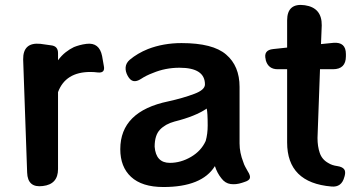

<svg xmlns="http://www.w3.org/2000/svg" viewBox="-20 -740 1455 771"><path d="M73 -501Q72 -571 142 -564L185 -558Q213 -555 213 -527V-498Q227 -517 243.5 -530Q260 -543 277 -551Q287 -555 299.5 -558.5Q312 -562 328 -564Q379 -570 390 -515L397 -475Q403 -446 373 -449Q365 -450 358 -450.5Q351 -451 343 -451Q243 -451 213 -370V-61Q213 0 152 7Q91 15 89 -47Z M636 11Q550 11 506 -30Q463 -70 463 -141Q463 -293 656 -333Q715 -346 760 -363Q803 -379 803 -401Q803 -468 701 -468Q644 -468 594 -447Q567 -437 546 -423Q529 -412 516 -414.5Q503 -417 493 -435Q483 -453 484.5 -470Q486 -487 501 -500Q532 -526 574 -543Q636 -567 709 -567Q835 -567 888 -521Q942 -475 942 -391V-164Q942 -127 957 -89Q960 -79 965 -70Q970 -61 975 -52Q986 -35 983.5 -25Q981 -15 961 -9L952 -6Q928 2 906 -1Q884 -4 869 -24Q852 -45 843 -73Q791 11 636 11ZM662 -86Q706 -86 747 -110Q788 -134 806 -174Q814 -202 814 -236Q814 -289 810 -304Q765 -273 681 -252Q644 -242 622.5 -219.5Q601 -197 601 -151Q606 -86 662 -86Z M1311 9Q1133 -6 1133 -168V-462H1095Q1057 -462 1047 -499V-501Q1037 -539 1077 -543L1133 -549V-658Q1133 -729 1204 -719Q1273 -709 1272 -638L1269 -563L1319 -568Q1369 -572 1369 -523V-514Q1369 -462 1317 -462H1265L1255 -186Q1255 -152 1264 -126Q1273 -99 1299 -85Q1313 -76 1335 -73Q1354 -70 1361.5 -61Q1369 -52 1364 -33L1363 -30Q1352 13 1311 9Z"/></svg>

Font: MaokenZhuyuanTi
Style: Regular
Weight: 400
Designer: Fontworks Inc & LongZhuTi team: ZERO子、时光羊、荆南、频凡、刘鹏、Little White Dog、帆影Magmeta、奈白不弍、白日月球、ChaoTawei、雨三（排名不分先后）
Version: Version 1.000; 20230222